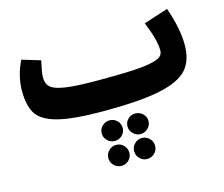

<svg xmlns="http://www.w3.org/2000/svg" viewBox="-105 -566 1206 1035"><g transform="rotate(-15 498.0 -48.0)"><path d="M907 -425Q949 -305 949 -214Q949 -125 904 -76Q859 -27 749 -4Q639 19 436 19Q271 19 185.5 -2Q100 -23 68.5 -68Q37 -113 37 -200Q37 -282 77 -364L180 -333Q165 -266 165 -242Q165 -205 186.5 -186Q208 -167 268.5 -158Q329 -149 449 -149V-147L450 -149Q562 -149 630.5 -152Q699 -155 741 -163.5Q783 -172 798.5 -184.5Q814 -197 814 -218Q814 -277 771 -381ZM510 133Q510 156 493 173Q476 190 452 190Q428 190 410.5 173Q393 156 393 133Q393 108 410.5 91.5Q428 75 452 75Q476 75 493 91.5Q510 108 510 133ZM654 133Q654 156 636.5 173Q619 190 595 190Q572 190 554.5 173Q537 156 537 133Q537 108 554 91.5Q571 75 595 75Q619 75 636.5 91.5Q654 108 654 133ZM510 271Q510 295 493 312Q476 329 452 329Q428 329 410.5 312Q393 295 393 271Q393 246 410.5 229Q428 212 452 212Q476 212 493 229Q510 246 510 271ZM595 212Q619 212 636.5 229Q654 246 654 271Q654 295 636.5 312Q619 329 595 329Q572 329 554.5 312Q537 295 537 271Q537 246 554.5 229Q572 212 595 212Z"/></g></svg>

Font: FiraGO ExtraBold
Style: Regular
Weight: 800
Designer: bBox Type
Foundry: bBox Type GmbH
Version: Version 1.001;PS 001.001;hotconv 1.0.88;makeotf.lib2.5.64775